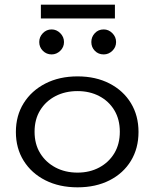

<svg xmlns="http://www.w3.org/2000/svg" viewBox="-20 -794 665 822"><path d="M312 8Q234 8 174.5 -22Q115 -52 81.5 -105.5Q48 -159 48 -229Q48 -299 81.5 -352.5Q115 -406 174.5 -436.5Q234 -467 312 -467Q390 -467 449 -436.5Q508 -406 540.5 -352.5Q573 -299 573 -229Q573 -159 540.5 -105.5Q508 -52 449 -22Q390 8 312 8ZM312 -55Q364 -55 405 -77Q446 -99 469.5 -138Q493 -177 493 -230Q493 -283 469.5 -322Q446 -361 405 -382.5Q364 -404 312 -404Q259 -404 217.5 -382.5Q176 -361 152 -322Q128 -283 128 -230Q128 -177 152 -138Q176 -99 217.5 -77Q259 -55 312 -55ZM201 -561Q179 -561 163.5 -576.5Q148 -592 148 -614Q148 -636 163.5 -652Q179 -668 201 -668Q222 -668 238 -652Q254 -636 254 -614Q254 -592 238 -576.5Q222 -561 201 -561ZM424 -561Q401 -561 386 -576.5Q371 -592 371 -614Q371 -636 386 -652Q401 -668 424 -668Q445 -668 461 -652Q477 -636 477 -614Q477 -592 461 -576.5Q445 -561 424 -561ZM155 -715V-774H472V-715Z"/></svg>

Font: Inconsolata Expanded Thin
Style: Regular
Weight: 100
Width: 7
Monospace: yes
Designer: Raph Levien, Cyreal, Brenton Simpson
Foundry: Raph Levien, Cyreal, Google
Version: Version 3.100; ttfautohint (v1.8.4.7-5d5b)